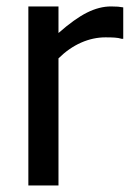

<svg xmlns="http://www.w3.org/2000/svg" viewBox="-20 -565 400 585"><path d="M355.5 -446.8H350.6Q340.8 -449.7 330.1 -450.4Q319.3 -451.2 301.3 -451.2Q263.7 -451.2 227.1 -435.1Q190.4 -418.9 158.2 -387.2V0H66.4V-545.4H158.2V-464.4Q207.5 -507.8 245.1 -526.6Q282.7 -545.4 318.4 -545.4Q331.5 -545.4 339.6 -544.7Q347.7 -543.9 355.5 -542.5Z"/></svg>

Font: SG Kara Bold
Style: Regular
Weight: 400
Designer: Damoon Khanjanzadeh
Version: Version 1.000